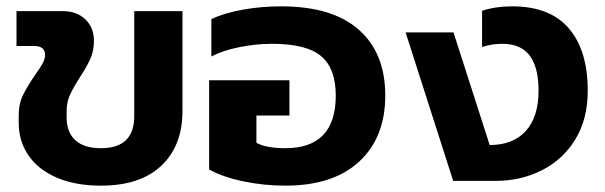

<svg xmlns="http://www.w3.org/2000/svg" viewBox="-20 -570 1905 605"><path d="M39 -182V-207Q39 -243 53 -271.5Q67 -300 92 -336Q108 -358 115 -371.5Q122 -385 122 -397Q122 -425 88 -425H32V-535H177Q222 -535 249 -509Q276 -483 276 -441Q276 -411 265 -385.5Q254 -360 232 -327Q211 -294 200.5 -271Q190 -248 190 -221V-200Q190 -153 217.5 -128Q245 -103 298 -103Q403 -103 403 -204V-535H555V-220Q555 -111 488.5 -48Q422 15 298 15Q218 15 159.5 -10Q101 -35 70 -80Q39 -125 39 -182Z M639 -36V-317H892V-206H788V-120Q819 -103 879 -103Q1038 -103 1038 -269Q1038 -354 992 -393Q946 -432 837 -432Q787 -432 734.5 -421.5Q682 -411 646 -392V-510Q687 -529 745 -539.5Q803 -550 866 -550Q1027 -550 1110.5 -476.5Q1194 -403 1194 -269Q1194 -137 1112 -61Q1030 15 879 15Q812 15 747 1.5Q682 -12 639 -36Z M1258 -468H1409L1523 -113Q1597 -113 1637 -157.5Q1677 -202 1677 -284Q1677 -358 1649 -395Q1621 -432 1563 -432Q1531 -432 1499 -422V-536Q1541 -550 1594 -550Q1713 -550 1772.5 -480.5Q1832 -411 1832 -284Q1832 -195 1793 -131Q1754 -67 1687.5 -33.5Q1621 0 1542 0H1408Z"/></svg>

Font: Prompt SemiBold
Style: Regular
Weight: 600
Designer: Katatrad Team
Foundry: CadsonDemak
Version: Version 1.000